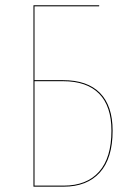

<svg xmlns="http://www.w3.org/2000/svg" viewBox="-20 -700 506 720"><path d="M216.3 -399.4Q307.6 -399.4 355 -351.3Q402.3 -303.2 402.3 -210Q402.3 -106.4 354.5 -53.2Q306.6 0 218.8 0H105.5V-680.2H352.1L351.6 -676.3H109.4V-399.4ZM219.2 -3.9Q305.2 -3.9 351.6 -56.2Q397.9 -108.4 397.9 -210Q397.9 -301.8 351.8 -348.6Q305.7 -395.5 216.3 -395.5H109.4V-3.9Z"/></svg>

Font: Fira Sans Compressed Four
Style: Regular
Weight: 100
Width: 1
Designer: Carrois Corporate & Edenspiekermann AG
Foundry: Carrois Corporate GbR & Edenspiekermann AG
Version: Version 4.203;PS 004.203;hotconv 1.0.88;makeotf.lib2.5.64775